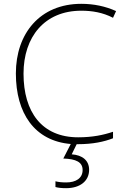

<svg xmlns="http://www.w3.org/2000/svg" viewBox="-20 -744 658 1004"><path d="M446 144C446 95 411 67 355 63L381 10C383 10 385 10 387 10C466 10 525 -3 571 -21V-55C521 -38 463 -26 389 -26C199 -26 103 -158 103 -359C103 -551 213 -688 405 -688C461 -688 517 -679 571 -651L587 -686C532 -711 471 -724 405 -724C189 -724 63 -569 63 -360C63 -151 161 -7 350 9L311 85C378 87 412 104 412 145C412 188 377 210 326 210C303 210 286 208 270 204V234C284 238 302 240 326 240C398 240 446 203 446 144Z"/></svg>

Font: Noto Sans Myanmar UI ExtraLight
Style: Regular
Weight: 200
Designer: Monotype Design Team
Foundry: Monotype Imaging Inc.
Version: Version 2.103